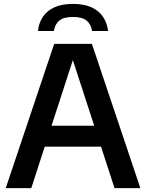

<svg xmlns="http://www.w3.org/2000/svg" viewBox="-20 -965 750 985"><path d="M9.5 0 258 -740H451.5L700 0H567.5L346 -680.5H361.5L140.5 0ZM166.5 -212.5 195.5 -320H513.5L542.5 -212.5ZM174.5 -806Q179.5 -848.5 200.5 -879.5Q221.5 -910.5 259.8 -927.8Q298 -945 354 -945Q410.5 -945 448.8 -927.8Q487 -910.5 508.2 -879.2Q529.5 -848 534.5 -806H452.5Q446.5 -841.5 423.8 -859.8Q401 -878 354 -878Q307.5 -878 284.8 -859.8Q262 -841.5 256.5 -806Z"/></svg>

Font: Encode Sans SC Condensed Thin SemiBold
Style: Regular
Weight: 600
Version: Version 3.002